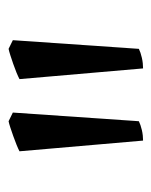

<svg xmlns="http://www.w3.org/2000/svg" viewBox="29 -792 366 465"><g transform="rotate(-90 212.5 -560.0)"><path d="M150.9 -407.2Q147 -405.3 141.4 -403.3Q135.7 -401.4 129.4 -399.9Q123 -398.4 116.5 -397.7Q109.9 -397 104 -397L78.1 -696.3Q83.5 -699.2 93.8 -703.4Q104 -707.5 115 -711.4Q126 -715.3 135.7 -718.5Q145.5 -721.7 150.9 -722.7L171.9 -712.4ZM326.2 -407.2Q322.3 -405.3 316.7 -403.3Q311 -401.4 304.4 -399.9Q297.9 -398.4 291.3 -397.7Q284.7 -397 278.8 -397L252.9 -696.3Q258.3 -699.2 268.3 -703.4Q278.3 -707.5 289.6 -711.4Q300.8 -715.3 310.8 -718.5Q320.8 -721.7 326.2 -722.7L347.2 -712.4Z"/></g></svg>

Font: Gentium Plus Eur
Style: Regular
Weight: 400
Designer: J. Victor Gaultney, Annie Olsen, Iska Routamaa, Becca Hirsbrunner
Foundry: SIL International
Version: Version 5.000